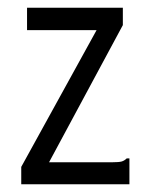

<svg xmlns="http://www.w3.org/2000/svg" viewBox="-20 -477 390 497"><path d="M35 -45 230 -399H50V-457H298V-412L107 -57H271Q288 -57 295 -59Q302 -61 308 -67H315V0H35Z"/></svg>

Font: Inconsolata ExtraCondensed
Style: Regular
Weight: 400
Width: 2
Monospace: yes
Designer: Raph Levien, Cyreal, Brenton Simpson
Foundry: Raph Levien, Cyreal, Google
Version: Version 3.000; ttfautohint (v1.8.2.53-6de2)